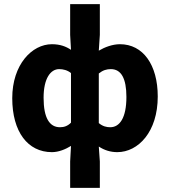

<svg xmlns="http://www.w3.org/2000/svg" viewBox="-20 -721 819 925"><path d="M318 184H461V57L456 -15C483 3 513 12 545 12C646 12 740 -86 740 -256C740 -409 669 -508 558 -508C522 -508 485 -494 456 -477L461 -553V-701H318V-553L322 -481C298 -497 270 -508 230 -508C134 -508 39 -410 39 -248C39 -86 114 12 230 12C263 12 296 -2 322 -18L318 57ZM269 -108C219 -108 190 -152 190 -250C190 -344 224 -388 265 -388C284 -388 305 -383 322 -369V-130C306 -114 289 -108 269 -108ZM511 -108C494 -108 475 -112 456 -128V-367C476 -383 494 -388 514 -388C564 -388 589 -343 589 -254C589 -152 556 -108 511 -108Z"/></svg>

Font: Giro Sans Regular
Style: Bold
Weight: 700
Designer: Paul D. Hunt
Foundry: Adobe Systems Incorporated
Version: Version 1.000;PS 1.0;hotconv 1.0.88;makeotf.lib2.5.647800